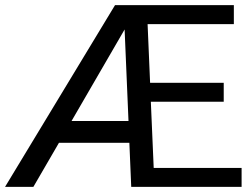

<svg xmlns="http://www.w3.org/2000/svg" viewBox="-27 -731 982 751"><path d="M918 -74.2V0H486.3L479 -172.4H203.6L103.5 0H-7.3L422.9 -710.9H887.7V-636.7H550.3L560.1 -407.2H848.1V-333H563L574.2 -74.2ZM252.9 -257.8H475.6L460.4 -615.7Z"/></svg>

Font: Vazirmatn UI
Style: Regular
Weight: 400
Designer: Saber Rastikerdar
Foundry: Saber Rastikerdar
Version: Version 33.003